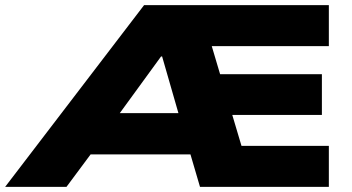

<svg xmlns="http://www.w3.org/2000/svg" viewBox="-79 -725 1367 745"><path d="M-59 0 480 -705H1197V-546H673L729 -592L792 -380L717 -437H1170V-279H752L805 -337L875 -102L797 -159H1197V0H697L640 -194L707 -126H228L318 -187L179 0ZM546 -506 353 -241 323 -286H673L628 -235L550 -506Z"/></svg>

Font: Nunito Sans 10pt Expanded Black
Style: Regular
Weight: 900
Width: 7
Designer: Vernon Adams
Foundry: Vernon Adams
Version: Version 3.101;gftools[0.9.27]